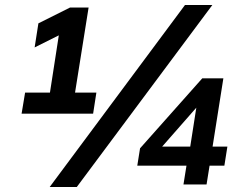

<svg xmlns="http://www.w3.org/2000/svg" viewBox="-20 -735 954 765"><path d="M66 -282 80 -366H179L218 -618L260 -617L118 -546L133 -642L259 -705H333L279 -366H364L351 -282ZM286 10H178L717 -715H826ZM711 0 723 -75H527L538 -144L786 -423H870L827 -151H886L874 -75H815L803 0ZM738 -151 765 -324H778L613 -136L612 -151Z"/></svg>

Font: Mulish ExtraLight
Style: Bold Italic
Weight: 700
Italic angle: -9°
Version: Version 3.603